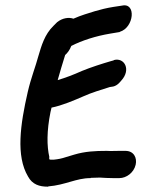

<svg xmlns="http://www.w3.org/2000/svg" viewBox="-20 -709 529 719"><path d="M84 -365C56 -243 39 -125 85 -48C101 -18 128 -10 158 -10H160L161 -11C224 -16 266 -42 318 -42H319L320 -43C322 -43 354 -44 354 -44C368 -43 388 -42 403 -42H427C453 -42 481 -62 488 -92C494 -118 481 -144 450 -144H426C410 -144 395 -143 380 -144H378C337 -144 298 -142 258 -130L228 -121C210 -115 199 -113 181 -111C163 -111 165 -110 164 -119L165 -120C155 -162 155 -219 169 -289L173 -306C213 -314 257 -333 294 -349C320 -361 362 -374 391 -383L404 -385C421 -389 431 -404 434 -407C472 -448 446 -495 406 -484V-483L395 -480C364 -471 320 -457 286 -443C255 -429 226 -418 196 -409C205 -441 214 -471 224 -503C232 -510 241 -521 247 -537C288 -558 339 -574 392 -583L428 -589L429 -590C482 -606 491 -700 437 -688L404 -683C379 -679 355 -673 335 -667C310 -659 284 -652 255 -639C238 -645 214 -642 194 -626L180 -612C147 -580 135 -537 124 -500C113 -459 96 -417 84 -365Z"/></svg>

Font: Stray Cat
Style: ExBlkCnObl
Weight: 1000
Version: Version 1.0